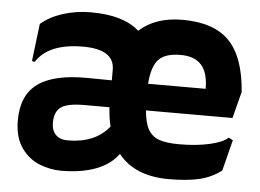

<svg xmlns="http://www.w3.org/2000/svg" viewBox="-47 -677 1023 754"><g transform="rotate(5 464.0 -300.0)"><path d="M864 -171 881 -162 850 -40Q812 -11 764 0.5Q716 12 643 12Q509 12 444 -70Q413 -27 355.5 -5.5Q298 16 219 16Q177 16 134.5 -0.5Q92 -17 62.5 -58Q33 -99 33 -167Q33 -266 96 -311.5Q159 -357 289 -356L387 -355V-397Q387 -477 263 -477Q128 -477 79 -401L68 -403L86 -551Q121 -581 172.5 -597.5Q224 -614 283 -614Q411 -614 473 -558Q537 -616 643 -616Q768 -616 828.5 -553Q889 -490 899 -354L872 -249H531Q535 -200 550 -174Q565 -148 593.5 -138Q622 -128 673 -128Q740 -128 792.5 -140Q845 -152 864 -171ZM530 -354H757Q757 -417 730 -447.5Q703 -478 647 -478Q588 -478 561.5 -450.5Q535 -423 530 -354ZM398 -174Q390 -203 387 -249H289Q222 -249 196.5 -231Q171 -213 171 -169Q171 -139 187.5 -122Q204 -105 235 -105Q343 -105 398 -174Z"/></g></svg>

Font: Farro
Style: Bold
Weight: 700
Designer: Aceler Chua
Foundry: Grayscale Limited
Version: Version 1.101